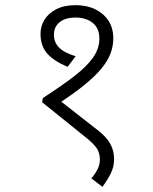

<svg xmlns="http://www.w3.org/2000/svg" viewBox="-20 -652 591 744"><path d="M273 -632Q316 -632 349 -616Q382 -600 400.5 -571.5Q419 -543 419 -503Q419 -473 408 -444Q397 -415 371.5 -384.5Q346 -354 303 -319.5Q260 -285 195 -243L197 -274L353 -152Q377 -134 392 -116.5Q407 -99 414.5 -79Q422 -59 422 -34Q422 -6 409.5 19.5Q397 45 377 72L334 39Q349 22 358 4Q367 -14 367 -33Q367 -58 356.5 -75Q346 -92 317 -116L143 -256L146 -272Q220 -320 268.5 -357.5Q317 -395 341 -429.5Q365 -464 365 -502Q365 -543 339 -563.5Q313 -584 273 -584Q233 -584 211 -566Q189 -548 189 -517Q189 -488 208.5 -468Q228 -448 273 -434L242 -393Q189 -415 163 -444.5Q137 -474 137 -521Q137 -550 152 -575Q167 -600 197.5 -616Q228 -632 273 -632Z"/></svg>

Font: Noto Sans Devanagari Light
Style: Regular
Weight: 300
Version: Version 2.003